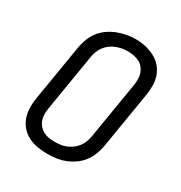

<svg xmlns="http://www.w3.org/2000/svg" viewBox="-176 -873 951 1008"><g transform="rotate(30 300.0 -369.0)"><path d="M253 8Q223 8 193.5 3Q164 -2 138.5 -15Q113 -28 94 -49.5Q75 -71 65.5 -97.5Q56 -124 55 -154.5Q54 -185 59 -215L116 -560Q121 -586 131 -612Q141 -638 158.5 -660.5Q176 -683 200 -699.5Q224 -716 250 -726Q276 -736 303 -741Q330 -746 357 -746Q387 -746 416 -739.5Q445 -733 470.5 -720Q496 -707 515 -686Q534 -665 544 -638Q554 -611 554.5 -580.5Q555 -550 550 -520L493 -175Q488 -149 478 -123Q468 -97 450.5 -74.5Q433 -52 409 -35.5Q385 -19 359 -9Q333 1 306 4.5Q279 8 253 8ZM254 -66Q272 -66 289.5 -68Q307 -70 324 -77Q341 -84 356.5 -95Q372 -106 383.5 -121Q395 -136 401.5 -153Q408 -170 411 -187L468 -532Q471 -551 471 -569Q471 -587 465.5 -603.5Q460 -620 449 -633.5Q438 -647 422.5 -655Q407 -663 389.5 -666.5Q372 -670 353 -670Q335 -670 318 -667Q301 -664 284 -657.5Q267 -651 251.5 -639.5Q236 -628 225 -613.5Q214 -599 207.5 -582Q201 -565 198 -548L141 -203Q138 -185 138 -166.5Q138 -148 143.5 -131.5Q149 -115 160 -102Q171 -89 186 -80.5Q201 -72 218.5 -69Q236 -66 254 -66Z"/></g></svg>

Font: Iosevka Curly Extended Oblique
Style: Regular
Weight: 400
Width: 7
Italic angle: -9°
Monospace: yes
Designer: Belleve Invis
Foundry: Belleve Invis
Version: Version 11.1.0; ttfautohint (v1.8.3)